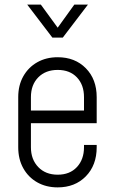

<svg xmlns="http://www.w3.org/2000/svg" viewBox="-20 -800 494 832"><path d="M230 12Q180 12 141.5 -9.8Q103 -31.5 81 -70.8Q59 -110 59 -162V-379Q59 -430.5 81 -469.5Q103 -508.5 141.5 -530.2Q180 -552 230 -552Q305 -552 352 -504.2Q399 -456.5 399 -379V-266H100V-321H344V-379Q344 -432.5 313.2 -464.8Q282.5 -497 230 -497Q177.5 -497 145.8 -464.8Q114 -432.5 114 -379V-162Q114 -109 145.8 -76Q177.5 -43 230 -43Q282.5 -43 313.2 -76Q344 -109 344 -162V-172H399V-162Q399 -84 352 -36Q305 12 230 12ZM207 -637 98 -780H157L230 -680L302 -780H361L252 -637Z"/></svg>

Font: Mohave Light
Style: Regular
Weight: 300
Designer: Gumpita Rahayu
Foundry: Tokotype
Version: Version 2.003